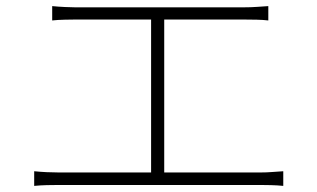

<svg xmlns="http://www.w3.org/2000/svg" viewBox="-20 -665 1040 629"><path d="M151 -645Q171 -643 193 -642Q215 -641 226 -641H779Q802 -641 822.5 -642.5Q843 -644 859 -645V-598Q842 -600 821 -600.5Q800 -601 779 -601H226Q216 -601 192.5 -600.5Q169 -600 151 -598ZM475 -81V-617H518V-81ZM92 -104Q112 -102 132.5 -101Q153 -100 172 -100H834Q854 -100 871.5 -101.5Q889 -103 908 -104V-56Q889 -58 867.5 -58.5Q846 -59 834 -59H172Q153 -59 133 -58.5Q113 -58 92 -56Z"/></svg>

Font: Noto Sans SC ExtraLight
Style: Regular
Weight: 250
Designer: Ryoko NISHIZUKA 西塚涼子 (kana, bopomofo & ideographs); Paul D. Hunt (Latin, Greek & Cyrillic); Sandoll Communications 산돌커뮤니
Foundry: Adobe
Version: Version 2.004-H2;hotconv 1.0.118;makeotfexe 2.5.65603